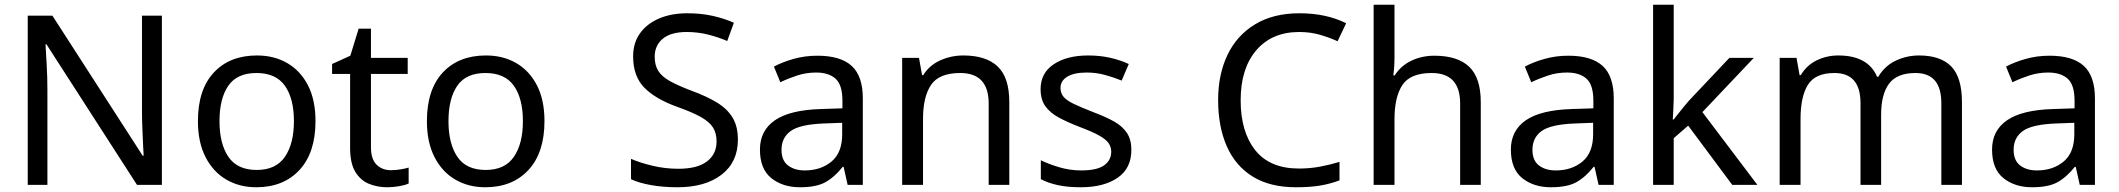

<svg xmlns="http://www.w3.org/2000/svg" viewBox="-20 -780 8939 810"><path d="M663 0H558L176 -593H172Q174 -558 177 -506Q180 -454 180 -399V0H97V-714H201L582 -123H586Q585 -139 583.5 -171Q582 -203 580.5 -241Q579 -279 579 -311V-714H663Z M1311 -269Q1311 -136 1243.5 -63Q1176 10 1061 10Q990 10 934.5 -22.5Q879 -55 847 -117.5Q815 -180 815 -269Q815 -402 882 -474Q949 -546 1064 -546Q1137 -546 1192.5 -513.5Q1248 -481 1279.5 -419.5Q1311 -358 1311 -269ZM906 -269Q906 -174 943.5 -118.5Q981 -63 1063 -63Q1144 -63 1182 -118.5Q1220 -174 1220 -269Q1220 -364 1182 -418Q1144 -472 1062 -472Q980 -472 943 -418Q906 -364 906 -269Z M1629 -62Q1649 -62 1670 -65.5Q1691 -69 1704 -73V-6Q1690 1 1664 5.5Q1638 10 1614 10Q1572 10 1536.5 -4.5Q1501 -19 1479 -55Q1457 -91 1457 -156V-468H1381V-510L1458 -545L1493 -659H1545V-536H1700V-468H1545V-158Q1545 -109 1568.5 -85.5Q1592 -62 1629 -62Z M2277 -269Q2277 -136 2209.5 -63Q2142 10 2027 10Q1956 10 1900.5 -22.5Q1845 -55 1813 -117.5Q1781 -180 1781 -269Q1781 -402 1848 -474Q1915 -546 2030 -546Q2103 -546 2158.5 -513.5Q2214 -481 2245.5 -419.5Q2277 -358 2277 -269ZM1872 -269Q1872 -174 1909.5 -118.5Q1947 -63 2029 -63Q2110 -63 2148 -118.5Q2186 -174 2186 -269Q2186 -364 2148 -418Q2110 -472 2028 -472Q1946 -472 1909 -418Q1872 -364 1872 -269Z M3093 -191Q3093 -96 3024 -43Q2955 10 2838 10Q2778 10 2727 1Q2676 -8 2642 -24V-110Q2678 -94 2731.5 -81Q2785 -68 2842 -68Q2922 -68 2962.5 -99Q3003 -130 3003 -183Q3003 -218 2988 -242Q2973 -266 2936.5 -286.5Q2900 -307 2835 -330Q2744 -363 2697.5 -411Q2651 -459 2651 -542Q2651 -599 2680 -639.5Q2709 -680 2760.5 -702Q2812 -724 2879 -724Q2938 -724 2987 -713Q3036 -702 3076 -684L3048 -607Q3011 -623 2967.5 -634Q2924 -645 2877 -645Q2810 -645 2776 -616.5Q2742 -588 2742 -541Q2742 -505 2757 -481Q2772 -457 2806 -438Q2840 -419 2898 -397Q2961 -374 3004.5 -347.5Q3048 -321 3070.5 -284Q3093 -247 3093 -191Z M3428 -545Q3526 -545 3573 -502Q3620 -459 3620 -365V0H3556L3539 -76H3535Q3500 -32 3461.5 -11Q3423 10 3355 10Q3282 10 3234 -28.5Q3186 -67 3186 -149Q3186 -229 3249 -272.5Q3312 -316 3443 -320L3534 -323V-355Q3534 -422 3505 -448Q3476 -474 3423 -474Q3381 -474 3343 -461.5Q3305 -449 3272 -433L3245 -499Q3280 -518 3328 -531.5Q3376 -545 3428 -545ZM3454 -259Q3354 -255 3315.5 -227Q3277 -199 3277 -148Q3277 -103 3304.5 -82Q3332 -61 3375 -61Q3443 -61 3488 -98.5Q3533 -136 3533 -214V-262Z M4044 -546Q4140 -546 4189 -499.5Q4238 -453 4238 -349V0H4151V-343Q4151 -472 4031 -472Q3942 -472 3908 -422Q3874 -372 3874 -278V0H3786V-536H3857L3870 -463H3875Q3901 -505 3947 -525.5Q3993 -546 4044 -546Z M4753 -148Q4753 -70 4695 -30Q4637 10 4539 10Q4483 10 4442.5 1Q4402 -8 4371 -24V-104Q4403 -88 4448.5 -74.5Q4494 -61 4541 -61Q4608 -61 4638 -82.5Q4668 -104 4668 -140Q4668 -160 4657 -176Q4646 -192 4617.5 -208Q4589 -224 4536 -244Q4484 -264 4447 -284Q4410 -304 4390 -332Q4370 -360 4370 -404Q4370 -472 4425.5 -509Q4481 -546 4571 -546Q4620 -546 4662.5 -536.5Q4705 -527 4742 -510L4712 -440Q4678 -454 4641 -464Q4604 -474 4565 -474Q4511 -474 4482.5 -456.5Q4454 -439 4454 -409Q4454 -387 4467 -371.5Q4480 -356 4510.5 -341.5Q4541 -327 4592 -307Q4643 -288 4679 -268Q4715 -248 4734 -219.5Q4753 -191 4753 -148Z M5461 -645Q5346 -645 5280 -568Q5214 -491 5214 -357Q5214 -224 5275.5 -146.5Q5337 -69 5460 -69Q5507 -69 5549 -77Q5591 -85 5631 -97V-19Q5591 -4 5548.5 3Q5506 10 5447 10Q5338 10 5265 -35Q5192 -80 5155.5 -163Q5119 -246 5119 -358Q5119 -466 5158.5 -548.5Q5198 -631 5275 -677.5Q5352 -724 5462 -724Q5575 -724 5659 -682L5623 -606Q5590 -621 5549.5 -633Q5509 -645 5461 -645Z M5863 -537Q5863 -497 5858 -462H5864Q5890 -503 5934.5 -524Q5979 -545 6031 -545Q6129 -545 6178 -498.5Q6227 -452 6227 -349V0H6140V-343Q6140 -472 6020 -472Q5930 -472 5896.5 -421.5Q5863 -371 5863 -277V0H5775V-760H5863Z M6596 -545Q6694 -545 6741 -502Q6788 -459 6788 -365V0H6724L6707 -76H6703Q6668 -32 6629.5 -11Q6591 10 6523 10Q6450 10 6402 -28.5Q6354 -67 6354 -149Q6354 -229 6417 -272.5Q6480 -316 6611 -320L6702 -323V-355Q6702 -422 6673 -448Q6644 -474 6591 -474Q6549 -474 6511 -461.5Q6473 -449 6440 -433L6413 -499Q6448 -518 6496 -531.5Q6544 -545 6596 -545ZM6622 -259Q6522 -255 6483.5 -227Q6445 -199 6445 -148Q6445 -103 6472.5 -82Q6500 -61 6543 -61Q6611 -61 6656 -98.5Q6701 -136 6701 -214V-262Z M7041 -363Q7041 -347 7039.5 -321Q7038 -295 7037 -276H7041Q7047 -284 7059 -299Q7071 -314 7083.5 -329.5Q7096 -345 7105 -355L7276 -536H7379L7162 -307L7394 0H7288L7102 -250L7041 -197V0H6954V-760H7041Z M8076 -546Q8167 -546 8212 -499.5Q8257 -453 8257 -349V0H8170V-345Q8170 -472 8061 -472Q7983 -472 7949.5 -427Q7916 -382 7916 -296V0H7829V-345Q7829 -472 7719 -472Q7638 -472 7607 -422Q7576 -372 7576 -278V0H7488V-536H7559L7572 -463H7577Q7602 -505 7644.5 -525.5Q7687 -546 7735 -546Q7861 -546 7899 -456H7904Q7931 -502 7977.5 -524Q8024 -546 8076 -546Z M8626 -545Q8724 -545 8771 -502Q8818 -459 8818 -365V0H8754L8737 -76H8733Q8698 -32 8659.5 -11Q8621 10 8553 10Q8480 10 8432 -28.5Q8384 -67 8384 -149Q8384 -229 8447 -272.5Q8510 -316 8641 -320L8732 -323V-355Q8732 -422 8703 -448Q8674 -474 8621 -474Q8579 -474 8541 -461.5Q8503 -449 8470 -433L8443 -499Q8478 -518 8526 -531.5Q8574 -545 8626 -545ZM8652 -259Q8552 -255 8513.5 -227Q8475 -199 8475 -148Q8475 -103 8502.5 -82Q8530 -61 8573 -61Q8641 -61 8686 -98.5Q8731 -136 8731 -214V-262Z"/></svg>

Font: Noto Sans Chakma
Style: Regular
Weight: 400
Designer: Zachary Quinn Scheuren - Monotype Design Team
Foundry: Monotype Imaging Inc.
Version: Version 2.003; ttfautohint (v1.8.4.7-5d5b)